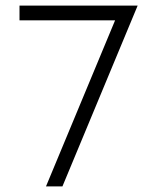

<svg xmlns="http://www.w3.org/2000/svg" viewBox="-20 -669 564 689"><path d="M145 0H204L474 -649H50V-596H393Z"/></svg>

Font: Grotesk 01 Extrafine
Style: Bold
Weight: 400
Designer: Frank Adebiaye, contributions by Jérémy Landes, Ariel Martín Pérez
Foundry: Velvetyne Type Foundry
Version: Version 3.000;Glyphs 3.1.2 (3150)